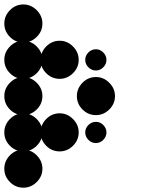

<svg xmlns="http://www.w3.org/2000/svg" viewBox="-24 -858 711 882"><path d="M83.3 -170.8Q118.3 -170.8 144.6 -144.6Q170.8 -118.3 170.8 -83.3Q170.8 -47.5 144.6 -21.7Q118.3 4.2 83.3 4.2Q47.5 4.2 21.7 -21.7Q-4.2 -47.5 -4.2 -83.3Q-4.2 -118.3 21.7 -144.6Q47.5 -170.8 83.3 -170.8ZM416.7 -298.3Q435.8 -298.3 450.4 -283.8Q465 -269.2 465 -250Q465 -230 450.4 -215.4Q435.8 -200.8 416.7 -200.8Q396.7 -200.8 382.1 -215.4Q367.5 -230 367.5 -250Q367.5 -269.2 382.1 -283.8Q396.7 -298.3 416.7 -298.3ZM250 -337.5Q285 -337.5 311.2 -311.2Q337.5 -285 337.5 -250Q337.5 -214.2 311.2 -188.3Q285 -162.5 250 -162.5Q214.2 -162.5 188.3 -188.3Q162.5 -214.2 162.5 -250Q162.5 -285 188.3 -311.2Q214.2 -337.5 250 -337.5ZM83.3 -337.5Q118.3 -337.5 144.6 -311.2Q170.8 -285 170.8 -250Q170.8 -214.2 144.6 -188.3Q118.3 -162.5 83.3 -162.5Q47.5 -162.5 21.7 -188.3Q-4.2 -214.2 -4.2 -250Q-4.2 -285 21.7 -311.2Q47.5 -337.5 83.3 -337.5ZM416.7 -504.2Q451.7 -504.2 477.9 -477.9Q504.2 -451.7 504.2 -416.7Q504.2 -380.8 477.9 -355Q451.7 -329.2 416.7 -329.2Q380.8 -329.2 355 -355Q329.2 -380.8 329.2 -416.7Q329.2 -451.7 355 -477.9Q380.8 -504.2 416.7 -504.2ZM83.3 -504.2Q118.3 -504.2 144.6 -477.9Q170.8 -451.7 170.8 -416.7Q170.8 -380.8 144.6 -355Q118.3 -329.2 83.3 -329.2Q47.5 -329.2 21.7 -355Q-4.2 -380.8 -4.2 -416.7Q-4.2 -451.7 21.7 -477.9Q47.5 -504.2 83.3 -504.2ZM416.7 -631.7Q435.8 -631.7 450.4 -617.1Q465 -602.5 465 -583.3Q465 -563.3 450.4 -548.8Q435.8 -534.2 416.7 -534.2Q396.7 -534.2 382.1 -548.8Q367.5 -563.3 367.5 -583.3Q367.5 -602.5 382.1 -617.1Q396.7 -631.7 416.7 -631.7ZM250 -670.8Q285 -670.8 311.2 -644.6Q337.5 -618.3 337.5 -583.3Q337.5 -547.5 311.2 -521.7Q285 -495.8 250 -495.8Q214.2 -495.8 188.3 -521.7Q162.5 -547.5 162.5 -583.3Q162.5 -618.3 188.3 -644.6Q214.2 -670.8 250 -670.8ZM83.3 -670.8Q118.3 -670.8 144.6 -644.6Q170.8 -618.3 170.8 -583.3Q170.8 -547.5 144.6 -521.7Q118.3 -495.8 83.3 -495.8Q47.5 -495.8 21.7 -521.7Q-4.2 -547.5 -4.2 -583.3Q-4.2 -618.3 21.7 -644.6Q47.5 -670.8 83.3 -670.8ZM83.3 -837.5Q118.3 -837.5 144.6 -811.3Q170.8 -785 170.8 -750Q170.8 -714.2 144.6 -688.3Q118.3 -662.5 83.3 -662.5Q47.5 -662.5 21.7 -688.3Q-4.2 -714.2 -4.2 -750Q-4.2 -785 21.7 -811.3Q47.5 -837.5 83.3 -837.5Z"/></svg>

Font: 0xA000-Dots-Mono
Style: Dots-Mono
Weight: 400
Version: Version 0.1